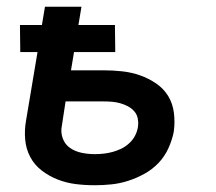

<svg xmlns="http://www.w3.org/2000/svg" viewBox="-20 -540 640 568"><path d="M260 8Q231 8 203.5 4.5Q176 1 150.5 -9Q125 -19 103.5 -35.5Q82 -52 69.5 -75.5Q57 -99 54.5 -127Q52 -155 57 -183L91 -386H40L39 -466H104L113 -520H221L212 -466H320L321 -386H199L190 -332H286Q314 -332 341.5 -329Q369 -326 394.5 -317Q420 -308 442 -293Q464 -278 477.5 -256Q491 -234 494.5 -206Q498 -178 494 -150Q489 -125 478 -101Q467 -77 449 -58Q431 -39 407.5 -26Q384 -13 359 -5Q334 3 309 5.5Q284 8 260 8ZM260 -84Q274 -84 287 -85.5Q300 -87 313 -90.5Q326 -94 338.5 -100Q351 -106 362 -116Q373 -126 379.5 -138.5Q386 -151 388 -164Q390 -177 387.5 -189.5Q385 -202 377 -211Q369 -220 358.5 -225.5Q348 -231 336 -234.5Q324 -238 311 -239Q298 -240 285 -240H174L163 -168Q159 -149 165.5 -131Q172 -113 187 -102.5Q202 -92 221.5 -88Q241 -84 260 -84Z"/></svg>

Font: Iosevka Aile Semibold
Style: Italic
Weight: 600
Italic angle: -9°
Designer: Belleve Invis
Foundry: Belleve Invis
Version: Version 31.1.0; ttfautohint (v1.8.4)